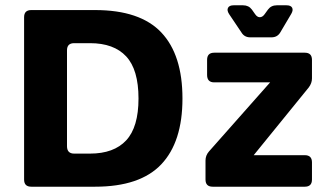

<svg xmlns="http://www.w3.org/2000/svg" viewBox="-20 -705 1243 725"><path d="M98 0Q71 0 71 -27V-640Q71 -667 98 -667H339Q509 -667 589 -582.5Q669 -498 669 -333Q669 -169 589 -84.5Q509 0 339 0ZM233 -153Q233 -125 260 -125H320Q410 -125 456.5 -175Q503 -225 503 -333Q503 -442 456.5 -492Q410 -542 320 -542H260Q233 -542 233 -515ZM783 0Q756 0 756 -27V-99Q756 -118 769 -133L1000 -394H789Q762 -394 762 -422V-479Q762 -506 789 -506H1131Q1158 -506 1158 -479V-409Q1158 -391 1146 -375L938 -119H1131Q1158 -119 1158 -92V-27Q1158 0 1131 0ZM925 -564Q903 -564 892 -582L845 -652Q836 -666 841 -675.5Q846 -685 862 -685H898Q919 -685 931 -669L943 -652Q951 -640 961 -640Q971 -640 979 -651L992 -669Q1004 -685 1025 -685H1062Q1078 -685 1083 -676Q1088 -667 1080 -653L1038 -582Q1027 -564 1005 -564Z"/></svg>

Font: Pitagon Sans
Style: Bold
Weight: 700
Designer: Travis Tran
Foundry: Pitagon
Version: Version 1.001; ttfautohint (v1.8.4.7-5d5b);gftools[0.9.26]